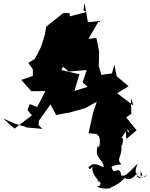

<svg xmlns="http://www.w3.org/2000/svg" viewBox="-28 -904 990 1269"><path d="M551 -330 464 -303 497 -413 377 -441 398 -480 380 -477 352 -553 373 -477 426 -431 545 -441 518 -359ZM545 -825 433 -796 432 -817H389L278 -728L267 -669L243 -594L202 -515L159 -488L189 -447V-402L113 -376L179 -301L272 -302L218 -197L169 -216L153 -177L183 -142L68 -54L-8 -121L72 -86L143 -65L144 -62L252 -52L227 -77L229 -106L306 -214L343 -144L445 -163L417 -156L537 -190L612 -232L587 -158L557 -23L654 -15C593 -39 610 -41 615 -11C647 -4 626 104 620 56C589 145 656 144 657 199C652 207 591 153 559 202C554 170 553 243 583 196C572 263 661 313 616 293C615 275 665 319 612 330C685 361 745 321 673 345C766 322 815 254 797 265C791 278 844 302 883 230C866 278 893 262 899 278C907 206 892 212 914 254C868 271 933 276 942 253L911 271C855 260 865 212 883 178C855 200 840 227 796 256C768 262 720 239 774 274C773 212 754 230 760 220C742 220 654 251 732 238C699 197 697 192 775 182C734 142 785 137 773 46C775 94 799 -17 772 13C808 -43 816 -65 827 -26C789 -50 840 -69 801 -73L807 15L875 -43L806 -128L840 -152L837 -258L854 -206L811 -239L746 -288L822 -334L743 -400L728 -478L712 -419L642 -409L625 -467L627 -565L609 -653L557 -647L625 -765L553 -757L531 -884L528 -867L524 -835Z"/></svg>

Font: Hussar Lance
Style: Regular
Weight: 700
Foundry: Cannot Into Space Fonts, PlusOne Fonts
Version: Version 2.27